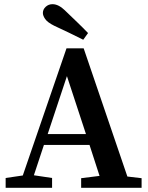

<svg xmlns="http://www.w3.org/2000/svg" viewBox="-20 -898 709 918"><path d="M300 -534 208 -257H391ZM7 0V-47L89 -59L298 -667H380L589 -54L657 -46V0H368V-46L456 -57L408 -205H190L142 -60L229 -47V0ZM401 -740 378 -708Q344 -725 309 -742Q274 -759 239 -775Q207 -791 196 -807Q185 -823 185 -836Q185 -853 198.5 -865.5Q212 -878 231 -878Q246 -878 261.5 -870Q277 -862 299 -840Q325 -815 350.5 -790.5Q376 -766 401 -740Z"/></svg>

Font: Source Serif Pro Semibold
Style: Regular
Weight: 600
Designer: Frank Grießhammer
Foundry: Adobe Systems Incorporated
Version: Version 3.000;hotconv 1.0.109;makeotfexe 2.5.65596